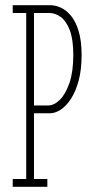

<svg xmlns="http://www.w3.org/2000/svg" viewBox="-20 -720 359 740"><path d="M29 0V-30H81V-670H29V-700H173.5Q193.5 -700 214.5 -690.5Q235.5 -681 253.8 -659Q272 -637 283.2 -599.8Q294.5 -562.5 294.5 -507.5Q294.5 -451 283 -408.8Q271.5 -366.5 253.2 -338.8Q235 -311 213.8 -297.2Q192.5 -283.5 173.5 -283.5H111V-30H162.5V0ZM111 -313.5H165.5Q188.5 -313.5 210.8 -335.5Q233 -357.5 247.8 -400.8Q262.5 -444 262.5 -508Q262.5 -568.5 248.8 -604Q235 -639.5 213.8 -654.8Q192.5 -670 169 -670H111Z"/></svg>

Font: Imbue Thin
Style: Regular
Weight: 100
Designer: Tyler Finck
Foundry: Etcetera Type Company
Version: Version 1.102